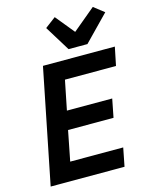

<svg xmlns="http://www.w3.org/2000/svg" viewBox="-138 -1043 881 1130"><g transform="rotate(-15 302.5 -478.5)"><path d="M27 0 167 -698H605L582 -586H271L235 -407H511L489 -295H212L176 -112H499L477 0ZM338 -754 243 -908 308 -957 402 -842 540 -957 603 -908 453 -754Z"/></g></svg>

Font: IBM Plex Sans SmBld
Style: Italic
Weight: 600
Italic angle: -11°
Designer: Mike Abbink, Paul van der Laan, Pieter van Rosmalen
Foundry: Bold Monday
Version: Version 3.005